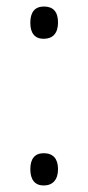

<svg xmlns="http://www.w3.org/2000/svg" viewBox="-20 -559 269 589"><path d="M73 -489C73 -457 87 -440 114 -440C142 -440 158 -457 158 -490C158 -523 143 -539 115 -539C87 -539 73 -522 73 -489ZM73 -40C73 -8 87 10 114 10C142 10 158 -8 158 -40C158 -72 143 -89 114 -89C87 -89 73 -72 73 -40Z"/></svg>

Font: Noto Sans Gujarati UI SemiCondensed Light
Style: Regular
Weight: 300
Width: 4
Designer: Jelle Bosma - Monotype Design Team, Universal Thirst
Foundry: Monotype Imaging Inc.
Version: Version 2.106